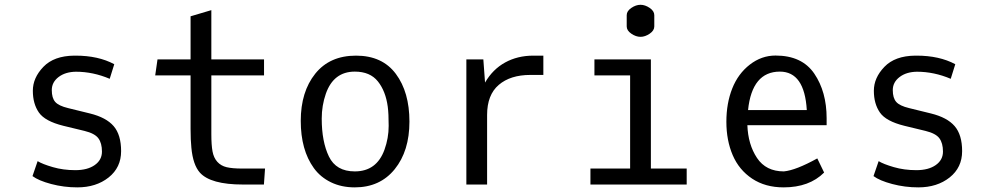

<svg xmlns="http://www.w3.org/2000/svg" viewBox="-20 -790 4241 822"><path d="M311 12.2Q253.4 12.2 199.2 -2.2Q145 -16.6 119.1 -36.1L141.1 -100.1Q161.6 -87.4 206.1 -74.5Q250.5 -61.5 302.5 -61.5Q354.5 -61.5 385.5 -83.3Q416.5 -105 416.5 -141.1Q416.5 -177.2 401.1 -198Q385.7 -218.8 341.8 -229.5L251 -251.5Q172.4 -271 146.5 -308.3Q120.6 -345.7 120.6 -401.4Q120.6 -457 165.8 -503.9Q210.9 -550.8 297.4 -551.8H303.7Q400.9 -551.8 469.2 -515.1L449.7 -452.6Q378.4 -482.9 305.2 -482.9Q259.8 -482.4 230.7 -460.2Q201.7 -438 201.7 -404.3Q201.7 -370.6 216.3 -353.8Q231 -336.9 272 -327.1L365.2 -304.2Q434.6 -287.1 466.6 -250Q498.5 -212.9 498.5 -142.8Q498.5 -72.8 445.1 -30.3Q391.6 12.2 311 12.2Z M884.8 -467.3V-215.8Q884.8 -168.9 889.9 -141.6Q895 -114.3 910.4 -97.2Q925.8 -80.1 950.2 -74.2Q974.6 -68.4 1016.6 -68.4H1114.7L1109.9 0H1020Q881.8 0 835.9 -50.8Q806.2 -84 799.3 -157.7Q795.9 -190.4 795.9 -238.3V-467.3H644.5L654.3 -535.6H795.9V-720.2L884.8 -746.6V-535.6H1110.4V-467.3Z M1499 -56.2Q1592.3 -56.2 1626 -148.9Q1644 -198.7 1644 -251.2Q1644 -303.7 1640.1 -333Q1631.3 -399.4 1597.9 -441.4Q1564.5 -483.4 1499 -483.4Q1408.2 -483.4 1375 -388.7Q1357.4 -337.9 1357.4 -282.2Q1357.4 -183.6 1388.2 -119.9Q1418.9 -56.2 1499 -56.2ZM1499 12.2Q1441.4 12.2 1396.5 -9.8Q1351.6 -31.7 1323.7 -70.3Q1267.6 -147.9 1267.6 -272.5Q1267.6 -397 1329.6 -474.4Q1391.6 -551.8 1504.2 -551.8Q1616.7 -551.8 1674.8 -473.6Q1732.9 -395.5 1732.9 -269.5Q1732.9 -143.6 1669.9 -65.7Q1606.9 12.2 1499 12.2Z M2065.4 0H1976.6V-535.6H2049.3L2056.6 -436.5Q2089.4 -493.2 2142.6 -522.5Q2195.8 -551.8 2263.2 -551.8H2306.2V-469.2H2250.5Q2165 -469.2 2115.2 -426.5Q2065.4 -383.8 2065.4 -297.9Z M2663.1 -676.8V-725.1Q2663.1 -742.7 2682.9 -756.1Q2702.6 -769.5 2722.2 -769.5Q2741.7 -769.5 2761.5 -756.1Q2781.2 -742.7 2781.2 -725.1V-676.8Q2781.2 -659.2 2761.5 -645.8Q2741.7 -632.3 2722.2 -632.3Q2702.6 -632.3 2682.9 -645.8Q2663.1 -659.2 2663.1 -676.8ZM2524.9 -467.3V-535.6H2766.6V-68.4H2919.9V0H2507.8V-68.4H2677.7V-467.3Z M3300.3 -552.2Q3413.6 -552.2 3466.3 -474.6Q3519 -397 3519 -283.7V-253.9H3179.7Q3182.6 -171.4 3220.9 -113.8Q3259.3 -56.2 3335.9 -56.2Q3387.2 -61 3479 -111.8L3508.3 -51.3Q3444.8 12.2 3335 12.2Q3256.3 12.2 3200.2 -25.1Q3144 -62.5 3116.9 -125.7Q3089.8 -189 3089.8 -268.6Q3089.8 -348.1 3115 -411.4Q3140.1 -474.6 3190.2 -513.4Q3240.2 -552.2 3300.3 -552.2ZM3434.1 -318.8Q3424.3 -483.4 3318.8 -483.4Q3199.7 -483.4 3182.6 -318.8Z M3911.6 12.2Q3854 12.2 3799.8 -2.2Q3745.6 -16.6 3719.7 -36.1L3741.7 -100.1Q3762.2 -87.4 3806.6 -74.5Q3851.1 -61.5 3903.1 -61.5Q3955.1 -61.5 3986.1 -83.3Q4017.1 -105 4017.1 -141.1Q4017.1 -177.2 4001.7 -198Q3986.3 -218.8 3942.4 -229.5L3851.6 -251.5Q3772.9 -271 3747.1 -308.3Q3721.2 -345.7 3721.2 -401.4Q3721.2 -457 3766.4 -503.9Q3811.5 -550.8 3897.9 -551.8H3904.3Q4001.5 -551.8 4069.8 -515.1L4050.3 -452.6Q3979 -482.9 3905.8 -482.9Q3860.4 -482.4 3831.3 -460.2Q3802.2 -438 3802.2 -404.3Q3802.2 -370.6 3816.9 -353.8Q3831.5 -336.9 3872.6 -327.1L3965.8 -304.2Q4035.2 -287.1 4067.1 -250Q4099.1 -212.9 4099.1 -142.8Q4099.1 -72.8 4045.7 -30.3Q3992.2 12.2 3911.6 12.2Z"/></svg>

Font: Oxygen Mono
Style: Regular
Weight: 400
Designer: Vernon Adams
Foundry: Vernon Adams
Version: Version 0.201; ttfautohint (v0.8) -r 50 -G 200 -x